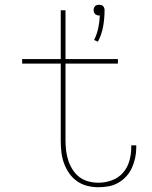

<svg xmlns="http://www.w3.org/2000/svg" viewBox="-20 -778 640 806"><path d="M391 -603 375 -610Q387 -634 392.5 -660.5Q398 -687 399 -713Q399 -713 398 -713Q397 -713 396 -713Q391 -713 387 -714.5Q383 -716 379.5 -719Q376 -722 374.5 -726.5Q373 -731 373 -736Q373 -740 374.5 -744.5Q376 -749 379.5 -752.5Q383 -756 387 -757Q391 -758 396 -758Q401 -758 405 -757Q409 -756 412.5 -752.5Q416 -749 417.5 -744.5Q419 -740 419 -736Q419 -701 413 -667Q407 -633 391 -603ZM393 8Q369 8 345.5 2Q322 -4 302.5 -18Q283 -32 269.5 -52Q256 -72 248 -94.5Q240 -117 237.5 -141Q235 -165 235 -189V-511H73V-530H235V-735H255V-530H475V-511H255V-189Q255 -168 257.5 -146.5Q260 -125 266.5 -105Q273 -85 284.5 -66.5Q296 -48 313 -35Q330 -22 351 -16.5Q372 -11 393 -11Q422 -11 449.5 -21Q477 -31 496 -52.5Q515 -74 523 -102.5Q531 -131 531 -159Q531 -162 531 -164Q531 -166 531 -168H552Q552 -165 552 -163Q552 -161 552 -158Q552 -137 547.5 -115.5Q543 -94 534 -74Q525 -54 510.5 -38Q496 -22 477 -11Q458 0 436.5 4Q415 8 393 8Z"/></svg>

Font: Iosevka Slab Thin Extended
Style: Regular
Weight: 100
Width: 7
Monospace: yes
Designer: Belleve Invis
Foundry: Belleve Invis
Version: Version 11.1.1; ttfautohint (v1.8.3)